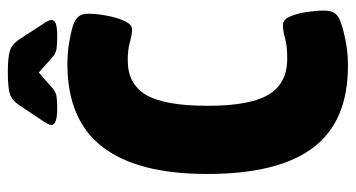

<svg xmlns="http://www.w3.org/2000/svg" viewBox="-229 -671 908 490"><g transform="rotate(-90 225.0 -426.0)"><path d="M302 8Q160 8 93 -81Q26 -170 26 -351Q26 -529 95 -618.5Q164 -708 307 -708Q336 -708 361.5 -703.5Q387 -699 401 -695Q420 -689 427.5 -680Q435 -671 435 -654Q435 -636 430.5 -610Q426 -584 417 -563.5Q408 -543 395 -543Q382 -543 362.5 -548.5Q343 -554 316 -554Q255 -554 227.5 -506.5Q200 -459 200 -350Q200 -242 228.5 -194.5Q257 -147 320 -147Q354 -147 372.5 -152.5Q391 -158 406 -158Q420 -158 428 -139.5Q436 -121 439.5 -96Q443 -71 443 -53Q443 -36 436.5 -26Q430 -16 412 -10Q396 -4 366 2Q336 8 302 8ZM193 -734Q151 -734 151 -749Q151 -752 153.5 -757.5Q156 -763 163 -773L201 -830Q214 -850 231 -855Q248 -860 285 -860Q322 -860 339.5 -855Q357 -850 370 -830L407 -773Q414 -763 416.5 -757.5Q419 -752 419 -749Q419 -741 409.5 -737.5Q400 -734 377 -734Q360 -734 347 -735.5Q334 -737 323 -747L285 -781L245 -746Q235 -737 222.5 -735.5Q210 -734 193 -734Z"/></g></svg>

Font: Asap Condensed ExtraBold
Style: Regular
Weight: 800
Width: 3
Designer: Pablo Cosgaya
Foundry: Omnibus-Type
Version: Version 3.001; ttfautohint (v1.8.4.7-5d5b)